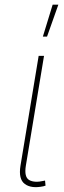

<svg xmlns="http://www.w3.org/2000/svg" viewBox="-20 -780 270 805"><path d="M162.1 1Q111.8 11.7 84.2 -8.5Q56.6 -28.8 65.9 -85.4L142.1 -545.9H164.6L88.4 -85.4Q80.6 -37.6 102.5 -25.1Q124.5 -12.7 164.6 -22Q168 -22.9 166.7 -22.7Q165.5 -22.5 168.9 -22.9L170.9 -1.5Q168.9 -1 166.7 -0.5Q164.6 0 162.1 1ZM159.7 -626.5 200.7 -760.3H224.6L177.2 -626.5Z"/></svg>

Font: Inter Thin
Style: Italic
Weight: 250
Italic angle: -9.3988°
Designer: Rasmus Andersson
Foundry: rsms
Version: Version 4.001;git-66647c0bb